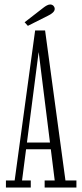

<svg xmlns="http://www.w3.org/2000/svg" viewBox="-20 -838 366 858"><path d="M6.5 0V-31.5H45.5L137 -702H181.5L272.5 -31.5H321.5V0H179.5V-31.5H224.5L153 -604H152.5L78.5 -31.5H117.5V0ZM85 -171V-201H217.5V-171ZM104.5 -722.5 90 -738.5 174.5 -804Q181.5 -809.5 189.5 -813.8Q197.5 -818 204.5 -818Q210 -818 214.8 -815.2Q219.5 -812.5 222 -807.5Q224.5 -803.5 224.5 -798.5Q224.5 -789 215.2 -781Q206 -773 194 -767.5Z"/></svg>

Font: Imbue Thin 10pt ExtraLight
Style: Regular
Weight: 250
Version: Version 1.102